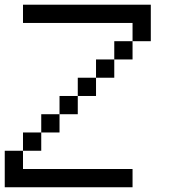

<svg xmlns="http://www.w3.org/2000/svg" viewBox="-20 -789 732 809"><path d="M0 0V-153.8H76.9V-76.9H538.5V0ZM76.9 -153.8V-230.8H153.8V-153.8ZM153.8 -230.8V-307.7H230.8V-230.8ZM230.8 -307.7V-384.6H307.7V-307.7ZM307.7 -384.6V-461.5H384.6V-384.6ZM384.6 -461.5V-538.5H461.5V-461.5ZM461.5 -538.5V-615.4H538.5V-538.5ZM538.5 -615.4V-692.3H76.9V-769.2H615.4V-615.4Z"/></svg>

Font: Mintsoda - Lime Green 13x16
Style: Regular
Weight: 400
Designer: Mintsoda-15
Version: Version 1.0